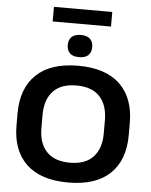

<svg xmlns="http://www.w3.org/2000/svg" viewBox="-64 -1031 865 1100"><g transform="rotate(5 369.0 -481.0)"><path d="M201 -895V-979H536.5V-895ZM369.5 16.5Q211 16.5 128.8 -61.8Q46.5 -140 46.5 -284.5V-353.5Q46.5 -497.5 129 -576.2Q211.5 -655 369.5 -655Q527.5 -655 609.8 -576.2Q692 -497.5 692 -353.5V-284.5Q692 -140 609.8 -61.8Q527.5 16.5 369.5 16.5ZM369.5 -97.5Q458.5 -97.5 503.5 -146Q548.5 -194.5 548.5 -281V-356.5Q548.5 -444 503.5 -492.8Q458.5 -541.5 369.5 -541.5Q280 -541.5 235 -492.8Q190 -444 190 -356.5V-281Q190 -194.5 235 -146Q280 -97.5 369.5 -97.5ZM369 -704.5Q333.5 -704.5 316.2 -721.2Q299 -738 299 -767V-769.5Q299 -798.5 316.2 -815.2Q333.5 -832 369 -832Q404.5 -832 422 -815.2Q439.5 -798.5 439.5 -769.5V-767Q439.5 -738 422 -721.2Q404.5 -704.5 369 -704.5Z"/></g></svg>

Font: AnekLatin_SemiExpandedSemiBold
Style: Regular
Weight: 600
Width: 6
Designer: Yesha Goshar
Foundry: Ek Type
Version: Version 1.003